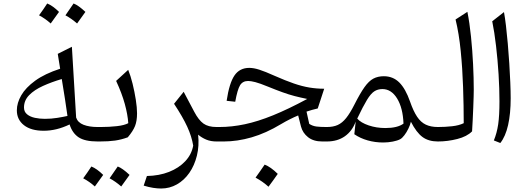

<svg xmlns="http://www.w3.org/2000/svg" viewBox="-20 -812 3022 1102"><path d="M325.2 -417.5 311.5 -502.9 392.6 -543.5 417 -137.2Q426.8 -108.4 459.7 -95.7Q492.7 -83 540 -83H540.5V0H540Q467.8 0 431.6 -23.7Q395.5 -47.4 379.4 -97.7Q304.2 -61.5 231 -61.5Q158.2 -61.5 117.4 -93.5Q76.7 -125.5 76.7 -178.7Q76.7 -221.2 102.1 -265.1Q127.4 -309.1 182.1 -348.9Q236.8 -388.7 325.2 -417.5ZM334.5 -358.4Q276.4 -341.3 226.8 -318.8Q177.2 -296.4 147.5 -266.1Q117.7 -235.8 117.7 -194.8Q117.7 -170.4 135.3 -156Q152.8 -141.6 180.4 -135.7Q208 -129.9 237.8 -129.9Q274.4 -129.9 308.8 -135.5Q343.3 -141.1 367.2 -146.5Q360.4 -195.8 353 -243.2Q345.7 -290.5 334.5 -358.4ZM204.1 -724.1Q229 -757.8 251 -792Q282.7 -779.3 318.8 -743.7Q285.6 -697.3 271 -677.2Q240.2 -705.1 204.1 -724.1ZM470.2 -743.7 422.4 -677.2Q389.6 -706.1 355.5 -724.1Q374 -750.5 402.3 -792Q429.7 -781.7 470.2 -743.7Z M457.5 211.4Q482.4 177.7 504.4 143.6Q536.1 156.2 572.3 191.9Q539.1 238.3 524.4 258.3Q493.7 230.5 457.5 211.4ZM723.6 191.9 675.8 258.3Q643.1 229.5 608.9 211.4Q627.4 185.1 655.8 143.6Q683.1 153.8 723.6 191.9ZM540.5 0Q524.9 0 524.9 -31.7V-51.3Q524.9 -83 540.5 -83H559.1Q606.9 -83 650.4 -87.9Q693.8 -92.8 716.3 -105Q712.9 -154.8 696.3 -215.3Q679.7 -275.9 646.5 -347.7L715.8 -411.1Q729.5 -377.9 741 -331.5Q752.4 -285.2 759.5 -239.5Q766.6 -193.8 766.6 -161.6Q766.6 -117.7 754.9 -88.4Q743.2 -59.1 713.4 -23.9Q676.3 -10.3 639.9 -5.1Q603.5 0 552.7 0Z M1034.2 -285.2 1095.2 -169.9Q1120.1 -122.6 1147.7 -102.8Q1175.3 -83 1222.7 -83H1223.1V0H1222.7Q1189.9 0 1164.3 -10.5Q1138.7 -21 1117.2 -39.1Q1124 25.4 1110.1 81.5Q1096.2 137.7 1066.7 180.2Q1037.1 222.7 995.4 246.3Q953.6 270 904.8 270Q883.8 270 858.6 266.1Q833.5 262.2 804.7 253.4L823.2 198.2Q893.6 196.8 950.2 174.6Q1006.8 152.3 1043.2 113.5Q1079.6 74.7 1088.9 23.9Q1080.6 -28.3 1054.7 -84.7Q1028.8 -141.1 979 -216.3Z M1743.2 -244.1Q1704.1 -252 1670.7 -260.7Q1637.2 -269.5 1601.3 -282.5Q1565.4 -295.4 1518.6 -314.5Q1471.2 -334 1445.6 -340.6Q1419.9 -347.2 1404.3 -347.2Q1373 -347.2 1357.9 -322.8Q1342.8 -298.3 1330.1 -228L1280.8 -233.4Q1295.9 -335 1325.7 -378.7Q1355.5 -422.4 1410.6 -422.4Q1436 -422.4 1468.3 -412.1Q1500.5 -401.9 1557.1 -376.5Q1619.1 -349.1 1666.7 -332.8Q1714.4 -316.4 1755.9 -309.6Q1797.4 -302.7 1840.8 -302.7L1803.7 -189.5Q1788.6 -186 1771.7 -181.4Q1754.9 -176.8 1739.3 -171.4L1754.9 -101.1Q1773.4 -88.9 1795.7 -85.9Q1817.9 -83 1852.5 -83H1856V0H1829.1Q1779.3 0 1748.3 -24.4Q1717.3 -48.8 1707.5 -85.9L1691.4 -149.4Q1668.9 -140.1 1643.6 -127.4Q1618.2 -114.7 1593.8 -100.1Q1506.3 -47.4 1424.3 -23.7Q1342.3 0 1265.1 0H1223.1Q1207.5 0 1207.5 -31.7V-51.3Q1207.5 -83 1223.1 -83H1238.8Q1310.5 -83 1385.3 -98.9Q1460 -114.7 1547.1 -150.1Q1634.3 -185.5 1743.2 -244.1ZM1499 132.8Q1533.7 146 1574.2 186Q1547.9 224.1 1521 259.8Q1504.4 244.6 1485.6 231.4Q1466.8 218.3 1446.8 207.5Q1460.4 189 1472.9 170.7Q1485.4 152.3 1499 132.8Z M2183.1 -374.5Q2235.4 -374.5 2271.5 -338.9Q2307.6 -303.2 2333.5 -229Q2352.5 -174.3 2373.8 -142.3Q2395 -110.4 2423.8 -96.7Q2452.6 -83 2493.2 -83H2493.7V0H2493.2Q2439.9 0 2405 -25.6Q2370.1 -51.3 2338.4 -113.3Q2334 -94.2 2323.7 -73.2Q2313.5 -52.2 2301 -35.9Q2288.6 -19.5 2277.3 -13.2Q2260.7 -4.4 2234.1 0.7Q2207.5 5.9 2179.2 5.9Q2133.3 5.9 2090.6 -6.1Q2047.9 -18.1 2013.7 -41.5L2021.5 -114.3Q2002 -60.1 1959.5 -30Q1917 0 1856 0Q1840.3 0 1840.3 -31.7V-51.3Q1840.3 -83 1856 -83Q1892.6 -83 1918.5 -94.7Q1944.3 -106.4 1966.8 -134.5Q1989.3 -162.6 2013.7 -210.9Q2046.9 -276.4 2072 -311.8Q2097.2 -347.2 2123 -360.8Q2148.9 -374.5 2183.1 -374.5ZM2174.8 -300.8Q2148.4 -300.8 2128.4 -287.8Q2108.4 -274.9 2086.2 -238.5Q2064 -202.1 2030.3 -131.3Q2051.3 -107.4 2095.9 -92.3Q2140.6 -77.1 2191.9 -77.1Q2261.2 -77.1 2295.9 -102.5Q2292.5 -192.4 2259.3 -246.6Q2226.1 -300.8 2174.8 -300.8Z M2662.6 -744.1Q2675.3 -681.2 2683.3 -602.1Q2691.4 -522.9 2695.3 -443.1Q2699.2 -363.3 2699.2 -296.9Q2699.2 -285.6 2698.5 -257.8Q2697.8 -230 2696.3 -194.3Q2694.8 -158.7 2693.1 -122.3Q2691.4 -85.9 2689.5 -58.1Q2660.2 -28.3 2604.7 -14.2Q2549.3 0 2493.7 0Q2478 0 2478 -31.7V-51.3Q2478 -83 2493.7 -83Q2534.7 -83 2574.7 -87.4Q2614.7 -91.8 2641.6 -105Q2641.6 -204.6 2637.9 -311.8Q2634.3 -418.9 2624.3 -519.5Q2614.3 -620.1 2594.7 -700.2Z M2872.6 -742.7Q2878.4 -711.9 2884 -664.8Q2889.6 -617.7 2894.5 -561.8Q2899.4 -505.9 2903.1 -448.5Q2906.7 -391.1 2908.9 -339.1Q2911.1 -287.1 2911.1 -248Q2911.1 -159.7 2896.2 -94Q2881.3 -28.3 2851.6 8.8L2814.5 -5.9Q2832 -48.3 2839.4 -98.6Q2846.7 -148.9 2846.7 -230Q2846.7 -302.7 2841.6 -385.7Q2836.4 -468.8 2827.1 -548.3Q2817.9 -627.9 2805.2 -689.9Z"/></svg>

Font: Pinar-DS1-FD Regular
Style: Regular
Weight: 400
Designer: Amin Abedi
Version: Version 3.000